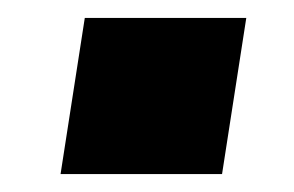

<svg xmlns="http://www.w3.org/2000/svg" viewBox="-20 -471 328 214"><path d="M47.5 -277 74.5 -451H254.5L227.5 -277Z"/></svg>

Font: Public Sans Thin Black
Style: Italic
Weight: 900
Italic angle: -8°
Version: Version 2.001